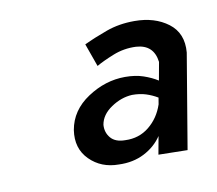

<svg xmlns="http://www.w3.org/2000/svg" viewBox="-42 -753 390 345"><g transform="rotate(-10 152.5 -580.5)"><path d="M143 -637 128 -679Q147 -688 170.5 -696.5Q194 -705 222 -705Q259 -705 283.5 -686.5Q308 -668 305 -633L276 -460L223 -461L229 -494Q217 -476 196.5 -465.5Q176 -455 150 -456Q118 -456 97 -477Q76 -498 81 -531Q87 -566 119.5 -587.5Q152 -609 188 -609Q207 -609 221.5 -604Q236 -599 247 -592L253 -625Q249 -657 217 -659Q195 -660 175 -652Q155 -644 143 -637ZM135 -531Q134 -517 142.5 -507Q151 -497 169 -497Q194 -496 212.5 -511Q231 -526 239 -550L241 -562Q231 -568 220 -571.5Q209 -575 195 -575Q175 -574 156.5 -561.5Q138 -549 135 -531Z"/></g></svg>

Font: Jost* Medium
Style: Italic
Weight: 500
Italic angle: -10°
Version: Version 3.7